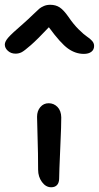

<svg xmlns="http://www.w3.org/2000/svg" viewBox="-64 -771 413 802"><path d="M1 -546.9Q-18.1 -546.9 -31 -558.6Q-43.9 -570.3 -43.9 -585Q-43.9 -597.2 -30 -613.5Q-16.1 -629.9 37.1 -675.8Q53.2 -689.9 73 -709.2Q92.8 -728.5 100.1 -734.6Q107.4 -740.7 119.1 -745.8Q130.9 -751 146 -751Q168.9 -751 185.5 -740Q202.1 -729 222.2 -700.2Q242.7 -669.9 264.6 -648.2Q286.6 -626.5 299.3 -618.2Q312 -609.9 320.6 -600.3Q329.1 -590.8 329.1 -579.1Q329.1 -563.5 317.6 -554.7Q306.2 -545.9 286.1 -545.9Q251.5 -545.9 220.2 -568.1Q189 -590.3 140.1 -657.2Q93.3 -607.4 64.9 -582.5Q36.6 -557.6 25.1 -552.2Q13.7 -546.9 1 -546.9ZM149.9 11.2Q127.4 11.2 111.3 -10.7Q95.2 -32.7 95.2 -62Q95.2 -131.3 93 -195.6Q90.8 -259.8 90.8 -283.2Q90.8 -307.6 104.5 -323.7Q118.2 -339.8 139.2 -339.8Q161.1 -339.8 176.3 -324Q191.4 -308.1 191.9 -280.8Q192.4 -255.9 187.7 -152.1Q183.1 -48.3 183.1 -25.9Q183.1 -8.3 174.6 1.5Q166 11.2 149.9 11.2Z"/></svg>

Font: Shantell Sans Irregular
Style: Regular
Weight: 400
Designer: Stephen Nixon, Anya Danilova, Shantell Martin
Foundry: Arrow Type
Version: Version 1.006;[9816181b4]